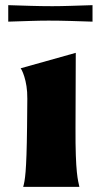

<svg xmlns="http://www.w3.org/2000/svg" viewBox="-20 -725 393 745"><path d="M70 0H288C283 -25 272 -51 273 -231L274 -520L60 -460C63 -458 87 -414 86 -342L85 -231C83 -57 77 -25 70 0ZM12 -705V-641C81 -643 122 -645 168 -645C230 -645 270 -643 339 -641V-705C270 -703 230 -701 183 -701C122 -701 81 -703 12 -705Z"/></svg>

Font: Coconat
Style: Bold
Weight: 900
Width: 8
Designer: Sara Lavazza
Foundry: Collletttivo
Version: Version 1.000;Glyphs 3.2 (3217)